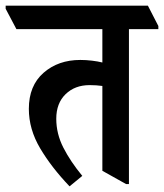

<svg xmlns="http://www.w3.org/2000/svg" viewBox="-68 -644 580 679"><path d="M178 15Q114 -52 74 -119.5Q34 -187 34 -259Q34 -341 86 -386.5Q138 -432 216 -432Q236 -432 257 -429.5Q278 -427 294 -423V-541H-10L-48 -613V-624H455L492 -552V-541H388V7H378L294 -40V-340Q273 -343 249 -343Q197 -343 164 -311Q131 -279 131 -224Q131 -171 156 -122Q181 -73 223 -22Z"/></svg>

Font: Noto Serif Devanagari ExtraCondensed SemiBold
Style: Regular
Weight: 600
Width: 2
Designer: Universal Thirst, Indian Type Foundry and the Monotype Design Team
Foundry: Monotype Imaging Inc.
Version: Version 2.004; ttfautohint (v1.8.4.7-5d5b)